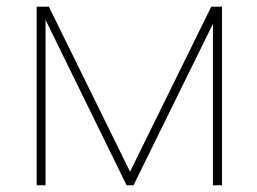

<svg xmlns="http://www.w3.org/2000/svg" viewBox="-20 -548 761 568"><path d="M364.7 -40 605 -528.3H636.7V0H609.9V-477.5L375 0H354.5L114.7 -489.3V0H88.4V-528.3H124.5Z"/></svg>

Font: Roboto Thin
Style: Regular
Weight: 250
Designer: Google
Version: Version 2.134; 2016